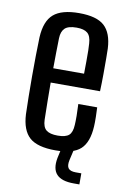

<svg xmlns="http://www.w3.org/2000/svg" viewBox="-85 -659 561 848"><g transform="rotate(10 195.5 -235.5)"><path d="M201.8 7.6Q120.2 7.6 85 -24.1Q49.9 -55.8 46.2 -126.7Q45.1 -161.7 44.4 -205.8Q43.7 -250 43.7 -297.2Q43.7 -344.4 44.3 -389.7Q44.8 -435 46.2 -472.1Q50.1 -545.3 86.3 -576.4Q122.6 -607.6 200.6 -607.6Q279.6 -607.6 314 -576.1Q348.4 -544.5 351.8 -475.7Q352.3 -464.1 352.5 -432.3Q352.8 -400.4 352.5 -360.2Q352.3 -320.1 350.8 -283.7H129.5Q129.5 -243.2 130.2 -201.8Q131 -160.5 131.7 -117.6Q132.7 -84.5 148.9 -71.4Q165.1 -58.3 200.2 -58.3Q235.7 -58.3 250.6 -71.4Q265.4 -84.5 266.9 -117.8Q267.9 -132.8 267.8 -158.3Q267.6 -183.7 266.1 -211.5H350.8Q351.8 -195.6 352.3 -169.2Q352.8 -142.8 351.8 -126.7Q348 -54.7 314.3 -23.6Q280.5 7.6 201.8 7.6ZM129.7 -347.8H267.9Q268.3 -375.1 268.5 -402.9Q268.7 -430.8 268.3 -452.6Q267.8 -474.3 266.9 -483.2Q265 -516.3 249.4 -529.4Q233.7 -542.5 200.6 -542.5Q163.1 -542.5 147.9 -527.8Q132.7 -513.2 131.7 -483.2Q131.2 -450.1 130.4 -416Q129.7 -382 129.7 -347.8ZM332.4 137.4H306.8Q252.3 137.4 229.9 113.2Q207.5 88.9 216.9 39.2L229.3 -17.7H283.8L270.7 39.2Q265.2 65 274 76.3Q282.8 87.7 307.6 87.7H332.4Z"/></g></svg>

Font: Big Shoulders Text SC Thin
Style: Regular
Weight: 100
Designer: Patric King
Foundry: XO Type Co
Version: Version 2.002